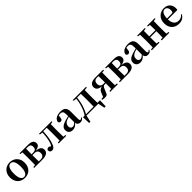

<svg xmlns="http://www.w3.org/2000/svg" viewBox="623 -2672 4975 4975"><g transform="rotate(-45 3110.5 -184.5)"><path d="M311 16.2C468.7 16.2 583.4 -90.2 583.4 -269.8C583.4 -449.1 459 -551.9 311 -551.9C163.7 -551.9 39.6 -447.6 39.6 -269.8C39.6 -92.4 152.5 16.2 311 16.2ZM311 -17.5C230.3 -17.5 183.2 -100.3 183.2 -268.1C183.2 -436.6 230.3 -518 311 -518C392.2 -518 438.7 -436.6 438.7 -268.1C438.7 -100.3 392.2 -17.5 311 -17.5Z M660.2 0H959.3C1131.1 0 1184.1 -68.9 1184.1 -144.2C1184.1 -228.8 1128.3 -282.4 961.3 -288L959.8 -281C1123.4 -294.6 1158.4 -347.2 1158.4 -408.4C1158.4 -486.7 1106.4 -535.7 969.1 -535.7H660.2V-506.8L770 -495.5L796.9 -500.4H927.9C1001.8 -500.4 1032.7 -465.6 1032.7 -401C1032.7 -332.9 998.3 -297.7 924.9 -297.7H796.9V-266.1H929.1C1017.9 -266.1 1054 -223.7 1054 -148.7C1054 -74.8 1013.6 -34.4 932.4 -34.4H796.9L770 -40.2L660.2 -29.9ZM728.9 0H864.5C862.5 -50.2 861.5 -165.3 861.5 -234.8V-284.5C861.5 -370.2 862.5 -485.5 864.5 -535.7H728.9C731.6 -485.5 732.6 -370.2 732.6 -301.2V-234.8C732.6 -165.3 731.6 -50.2 728.9 0Z M1307.8 10.7C1365.9 10.7 1411.7 -24.7 1448.1 -154.6C1478.6 -256 1494.9 -384.5 1498.7 -535.7H1460C1458.5 -386.4 1441.5 -264.3 1408.2 -164.2C1393.1 -118.8 1375.4 -94.2 1349.4 -73.7V-60.3H1374.3V-73C1349.5 -101.9 1327.6 -118.1 1300.2 -118.1C1269.8 -118.1 1245.1 -104.7 1232 -74C1232 -17.8 1262.4 10.7 1307.8 10.7ZM1375.1 -506.8 1471.1 -495.5H1478.9V-535.7H1375.1ZM1480.1 -505.7H1669.2V-535.7H1480.1ZM1556.9 0H1835.5V-29.9L1728.3 -40.2H1665.2L1556.9 -29.9ZM1625.6 0H1767.1C1764.8 -50.2 1763.1 -165.3 1763.1 -234.8V-301.2C1763.1 -370.2 1764.8 -485.5 1767.1 -535.7H1625.6C1627.6 -485.5 1628.6 -370.2 1628.6 -301.2V-234.8C1628.6 -165.3 1627.6 -50.2 1625.6 0ZM1695.8 -495.5H1728.3L1835.5 -506.8V-535.7H1695.8Z M2062.6 16.2C2143.4 16.2 2183.5 -18.5 2241.7 -82.4H2276.8L2261.3 -135.5C2193.4 -62.3 2158.2 -45.3 2126 -45.3C2077.3 -45.3 2044.8 -75.1 2044.8 -135.9C2044.8 -202.7 2081.7 -247.7 2153.1 -276.7C2188.3 -289.6 2246.3 -304.9 2300 -318.9V-344.4C2246.7 -331.6 2173.3 -313.4 2121.4 -297.9C1969 -255.1 1919.3 -204.1 1919.3 -117.6C1919.3 -33.9 1979.1 16.2 2062.6 16.2ZM2342.1 15.2C2398.2 15.2 2433.5 -5.4 2457.9 -53.4L2440.7 -67.2C2422.5 -41.2 2411.3 -33.8 2395.7 -33.8C2373.7 -33.8 2362.1 -48.4 2362.1 -94.8V-356.2C2362.1 -494.2 2304.2 -551.9 2171.1 -551.9C2030.4 -551.9 1947.8 -495.7 1935.2 -406.5C1942.9 -376.3 1964.6 -360.2 1996.3 -360.2C2029.7 -360.2 2058.1 -381.6 2061.9 -439.2L2072.1 -516.3L2009.8 -491.2C2057.9 -510.9 2091.8 -518.3 2126 -518.3C2203.1 -518.3 2230.9 -487.8 2230.9 -381.4V-94C2239 -26.4 2273.7 15.2 2342.1 15.2Z M3029.1 0 3006.5 -17.9 3050.6 183.5H3098.5L3105.2 -33.6H2483.5L2490.2 183.5H2537.8L2581.5 -16.4L2561.3 0ZM2871.4 0H3012.6C3010.6 -50.2 3009.6 -165.3 3009.6 -234.8V-301.2C3009.6 -370.2 3010.6 -485.5 3012.6 -535.7H2871.4C2874.2 -485.5 2875.2 -370.2 2875.2 -301.2V-234.8C2875.2 -165.3 2874.2 -50.2 2871.4 0ZM2610.5 -506.8 2705.4 -495.5H2712.5V-535.7H2610.5ZM2946 -495.5H2976L3096.4 -506.8V-535.7H2946ZM2542.9 -31.5 2585.3 -8.9V-21.6C2616.3 -67.8 2640.3 -123.7 2662.9 -182.2C2703.9 -286.8 2728.1 -408.7 2738.1 -535.7H2702.1C2688.9 -332.6 2626.3 -157.4 2542.9 -31.5ZM2712.5 -501.8H2947.3V-535.7H2712.5Z M3437 -535.7C3288.8 -535.7 3225 -477.8 3225 -392.7C3225 -304.8 3284.6 -257.7 3440.5 -247.9L3444 -258.1C3340.4 -251.9 3292.3 -213.6 3264.7 -139.9L3214.1 -11.2L3290.5 -42.4L3153.9 -29.6V0C3189.2 6.9 3219.2 10.2 3248.8 10.2C3315 10.2 3333 -5.6 3350 -49.7L3395.6 -154.9C3418 -207.8 3431.9 -237 3483 -237H3584.8V-269.4H3469.6C3390.4 -269.4 3351.4 -311.1 3351.4 -388.3C3351.4 -465.9 3392.3 -503.5 3462.4 -503.5H3584.8L3614.7 -495.5L3724.4 -506.8V-535.7ZM3519.7 0H3655.8C3653.8 -50.2 3652 -165.3 3652 -234.8V-301.2C3652 -370.2 3653.8 -485.5 3655.8 -535.7H3519.7C3521.7 -485.5 3522.7 -370.2 3522.7 -301.2V-248.7C3522.7 -165.3 3521.7 -50.2 3519.7 0ZM3447.4 0H3724.4V-29.9L3617.2 -40.2H3553.6L3447.4 -29.9Z M3799.2 0H4098.3C4270.1 0 4323.1 -68.9 4323.1 -144.2C4323.1 -228.8 4267.3 -282.4 4100.3 -288L4098.8 -281C4262.4 -294.6 4297.4 -347.2 4297.4 -408.4C4297.4 -486.7 4245.4 -535.7 4108.1 -535.7H3799.2V-506.8L3909 -495.5L3935.9 -500.4H4066.9C4140.8 -500.4 4171.7 -465.6 4171.7 -401C4171.7 -332.9 4137.3 -297.7 4063.9 -297.7H3935.9V-266.1H4068.1C4156.9 -266.1 4193 -223.7 4193 -148.7C4193 -74.8 4152.6 -34.4 4071.4 -34.4H3935.9L3909 -40.2L3799.2 -29.9ZM3867.9 0H4003.5C4001.5 -50.2 4000.5 -165.3 4000.5 -234.8V-284.5C4000.5 -370.2 4001.5 -485.5 4003.5 -535.7H3867.9C3870.6 -485.5 3871.6 -370.2 3871.6 -301.2V-234.8C3871.6 -165.3 3870.6 -50.2 3867.9 0Z M4540.6 16.2C4621.4 16.2 4661.5 -18.5 4719.7 -82.4H4754.8L4739.3 -135.5C4671.4 -62.3 4636.2 -45.3 4604 -45.3C4555.3 -45.3 4522.8 -75.1 4522.8 -135.9C4522.8 -202.7 4559.7 -247.7 4631.1 -276.7C4666.3 -289.6 4724.3 -304.9 4778 -318.9V-344.4C4724.7 -331.6 4651.3 -313.4 4599.4 -297.9C4447 -255.1 4397.3 -204.1 4397.3 -117.6C4397.3 -33.9 4457.1 16.2 4540.6 16.2ZM4820.1 15.2C4876.2 15.2 4911.5 -5.4 4935.9 -53.4L4918.7 -67.2C4900.5 -41.2 4889.3 -33.8 4873.7 -33.8C4851.7 -33.8 4840.1 -48.4 4840.1 -94.8V-356.2C4840.1 -494.2 4782.2 -551.9 4649.1 -551.9C4508.4 -551.9 4425.8 -495.7 4413.2 -406.5C4420.9 -376.3 4442.6 -360.2 4474.3 -360.2C4507.7 -360.2 4536.1 -381.6 4539.9 -439.2L4550.1 -516.3L4487.8 -491.2C4535.9 -510.9 4569.8 -518.3 4604 -518.3C4681.1 -518.3 4708.9 -487.8 4708.9 -381.4V-94C4717 -26.4 4751.7 15.2 4820.1 15.2Z M5039.9 0H5181.6C5179.6 -50.2 5178.6 -165.3 5178.6 -270.6V-291.8C5178.6 -370.2 5179.6 -485.5 5181.6 -535.7H5039.9C5042.6 -485.5 5043.6 -370.2 5043.6 -301.2V-234.8C5043.6 -165.3 5042.6 -50.2 5039.9 0ZM5400.6 0H5542C5540 -50.2 5539 -165.3 5539 -234.8V-301.2C5539 -370.2 5540 -485.5 5542 -535.7H5400.6C5403.6 -485.5 5404.6 -370.2 5404.6 -291.8V-270.6C5404.6 -165.3 5403.6 -50.2 5400.6 0ZM4971.2 0H5250.8V-29.9L5142.6 -40.2H5081L4971.2 -29.9ZM4971.2 -506.8 5081 -495.5H5142.6L5250.8 -506.8V-535.7H4971.2ZM5332.2 0H5611.4V-29.9L5503.5 -40.2H5440.9L5332.2 -29.9ZM5332.2 -506.8 5440.9 -495.5H5503.5L5611.4 -506.8V-535.7H5332.2ZM5110.9 -265.9H5471.1V-301H5110.9Z M5965.2 16.2C6064.4 16.2 6138.6 -29.4 6181.1 -109.9L6163.2 -123.2C6127.5 -75.9 6081.1 -47.5 6010.4 -47.5C5906.6 -47.5 5830.7 -117.3 5830.7 -282.7C5830.7 -444.8 5885.5 -518 5953.1 -518C6016.5 -518 6057.3 -468.1 6057.3 -380.4C6057.3 -325.7 6044.6 -304.6 6002.4 -304.6H5747.1V-270.2H6177.7C6182.4 -288.1 6184.4 -306.2 6184.4 -330.9C6184.4 -454.7 6104.8 -551.9 5958.4 -551.9C5816.3 -551.9 5688.6 -448.8 5688.6 -268.8C5688.6 -83.9 5803.3 16.2 5965.2 16.2Z"/></g></svg>

Font: Source Han Serif TW VF
Style: Regular
Weight: 250
Designer: Ryoko NISHIZUKA 西塚涼子 (kana & ideographs); Frank Grießhammer (Latin, Greek & Cyrillic); Wenlong ZHANG 张文龙 (bopomofo); San
Foundry: Adobe
Version: Version 2.002;hotconv 1.1.0;makeotfexe 2.6.0